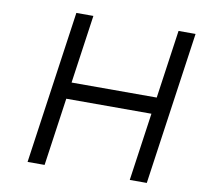

<svg xmlns="http://www.w3.org/2000/svg" viewBox="-78 -783 908 866"><g transform="rotate(10 376.0 -350.0)"><path d="M571 0 671 -700H749L649 0ZM103 0 203 -700H281L181 0ZM185 -311 196 -387H659L648 -311Z"/></g></svg>

Font: Lexend Light
Style: Italic
Weight: 300
Italic angle: -8.13011°
Designer: Bonnie Shaver-Troup, Thomas Jockin
Foundry: Lexend
Version: Version 1.007